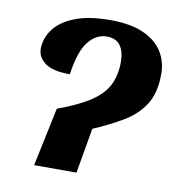

<svg xmlns="http://www.w3.org/2000/svg" viewBox="-67 -611 642 674"><g transform="rotate(10 254.0 -274.0)"><path d="M142 -209Q216 -236 258 -264Q300 -292 317.5 -327Q335 -362 335 -409Q335 -447 319.5 -468Q304 -489 271 -489Q234 -489 206 -454.5Q178 -420 166 -336Q104 -336 77 -356.5Q50 -377 50 -406Q50 -444 74 -476.5Q98 -509 147.5 -528.5Q197 -548 273 -548Q347 -548 393 -527Q439 -506 460.5 -471Q482 -436 482 -393Q482 -324 455 -282.5Q428 -241 381.5 -213.5Q335 -186 277 -161L249 0H98Z"/></g></svg>

Font: Noto Serif SemiCondensed
Style: Bold Italic
Weight: 700
Width: 4
Italic angle: -12°
Designer: Monotype Design Team
Foundry: Monotype Imaging Inc.
Version: Version 2.014